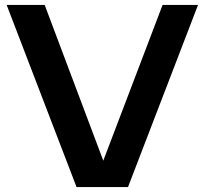

<svg xmlns="http://www.w3.org/2000/svg" viewBox="-20 -760 832 780"><path d="M291 0 7 -740H161.5L416.5 -62.5H382.5L640.5 -740H784.5L500 0Z"/></svg>

Font: Encode Sans SC Expanded SemiBold
Style: Regular
Weight: 600
Width: 7
Designer: Multiple Designers
Foundry: Impallari Type
Version: Version 3.002